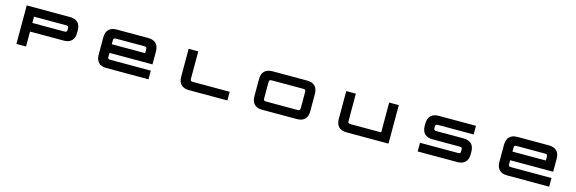

<svg xmlns="http://www.w3.org/2000/svg" viewBox="59 -2037 10114 3373"><g transform="rotate(15 5116.0 -350.0)"><path d="M273 -700V0H448V-271.5H1061C1185 -271.5 1252.5 -339 1252.5 -463V-508C1252.5 -632.5 1185 -700 1061 -700ZM448 -428.5V-542.5H1020.5C1070 -542.5 1077.5 -535 1077.5 -485.5C1077.5 -436.5 1070 -428.5 1020.5 -428.5Z M2483 -700H1909.5C1785 -700 1717.5 -632.5 1717.5 -508V-192C1717.5 -67.5 1785 0 1909.5 0H2675V-157.5H1949.5C1900 -157.5 1892.5 -165 1892.5 -214.5V-271.5H2675V-508C2675 -632.5 2607 -700 2483 -700ZM1892.5 -428.5V-485.5C1892.5 -535 1900 -542.5 1949.5 -542.5H2443C2492.5 -542.5 2500 -535 2500 -485.5V-428.5Z M3218 -700V-192C3218 -67.5 3286 0 3410 0H4110V-157.5H3450C3400.5 -157.5 3393 -165 3393 -214.5V-700Z M5374 -700H4741.5C4617 -700 4549.5 -632.5 4549.5 -508V-192C4549.5 -67.5 4617 0 4741.5 0H5374C5498 0 5565.5 -67.5 5565.5 -192V-508C5565.5 -632.5 5498 -700 5374 -700ZM4724.5 -214.5V-485.5C4724.5 -535 4732 -542.5 4781.5 -542.5H5334C5383 -542.5 5390.5 -535 5390.5 -485.5V-214.5C5390.5 -165 5383 -157.5 5334 -157.5H4781.5C4732 -157.5 4724.5 -165 4724.5 -214.5Z M6276 0H7040V-700H6865V-157.5H6316.5C6267 -157.5 6259.5 -165 6259.5 -214.5V-700H6084.5V-192C6084.5 -67.5 6152 0 6276 0Z M8443.5 -700H7766C7642 -700 7574 -632.5 7574 -508V-464.5C7574 -340.5 7642 -273 7766 -273H8252C8301 -273 8308.5 -265.5 8308.5 -216V-214.5C8308.5 -165 8301 -157.5 8252 -157.5H7571V0H8292C8416 0 8483.5 -67.5 8483.5 -192V-238.5C8483.5 -362.5 8416 -430 8292 -430H7806C7757 -430 7749 -438 7749 -486.5C7749 -535 7757 -542.5 7806 -542.5H8443.5Z M9770.5 -700H9197C9072.5 -700 9005 -632.5 9005 -508V-192C9005 -67.5 9072.5 0 9197 0H9962.5V-157.5H9237C9187.5 -157.5 9180 -165 9180 -214.5V-271.5H9962.5V-508C9962.5 -632.5 9894.5 -700 9770.5 -700ZM9180 -428.5V-485.5C9180 -535 9187.5 -542.5 9237 -542.5H9730.5C9780 -542.5 9787.5 -535 9787.5 -485.5V-428.5Z"/></g></svg>

Font: Melete Bold
Style: Regular
Weight: 700
Width: 6
Designer: Sora Sagano
Foundry: DOT COLON
Version: Version 0.200;FEAKit 1.0